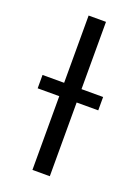

<svg xmlns="http://www.w3.org/2000/svg" viewBox="-135 -751 583 810"><g transform="rotate(20 157.0 -346.5)"><path d="M118 0V-331H21V-391H118V-693H196V-391H293V-331H196V0Z"/></g></svg>

Font: Ubuntu Sans
Style: Regular
Weight: 400
Designer: Dalton Maag Ltd
Foundry: Dalton Maag Ltd
Version: Version 1.006; ttfautohint (v1.8.4.7-5d5b)